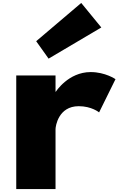

<svg xmlns="http://www.w3.org/2000/svg" viewBox="-20 -1281 802 1300"><path d="M225 -1002 309 -884 666 -1095 530 -1261ZM356 -1H90V-770H356V-660H358C358 -660 442 -793 594 -793C693 -793 762 -745 762 -745L651 -520C651 -520 601 -562 513 -562C375 -562 356 -426 356 -406Z"/></svg>

Font: Poland Can Into
Style: BigWritings
Weight: 700
Foundry: Cannot Into Space Fonts
Version: Version 0.92